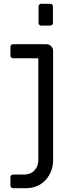

<svg xmlns="http://www.w3.org/2000/svg" viewBox="-20 -799 395 1012"><path d="M183 -678V-765Q183 -771 187 -775Q191 -779 197 -779H245Q251 -779 255 -775Q259 -771 259 -765V-678Q259 -672 255 -668Q251 -664 245 -664H197Q191 -664 187 -668Q183 -672 183 -678ZM35 179V135Q35 129 39 125Q43 121 49 121H107Q141 121 161.5 99.5Q182 78 182 43V-492H49Q43 -492 39 -496Q35 -500 35 -506V-552Q35 -558 39 -562Q43 -566 49 -566H224Q239 -566 249.5 -555.5Q260 -545 260 -530V43Q260 106 220.5 149.5Q181 193 116 193H49Q43 193 39 189Q35 185 35 179Z"/></svg>

Font: Miriam Libre
Style: Regular
Weight: 400
Designer: Michal Sahar
Foundry: Hagilda
Version: Version 1.001